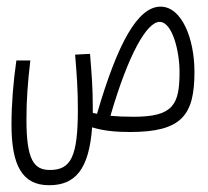

<svg xmlns="http://www.w3.org/2000/svg" viewBox="-20 -394 626 578"><path d="M371.1 3.4C527.8 3.4 565.4 -47.4 565.4 -177.7C565.4 -278.3 526.9 -374 463.4 -374C395 -374 334.5 -265.6 272 -51.3C267.6 -52.2 263.2 -53.2 259.3 -54.2C259.3 -60.1 259.3 -65.9 259.3 -71.8C259.3 -129.9 256.3 -166.5 251 -231.9L206.1 -229.5C211.4 -166 214.4 -124 214.4 -64.9C214.4 78.6 193.4 117.7 129.9 117.7C82.5 117.7 59.6 87.9 59.6 -33.7C59.6 -93.3 63.5 -145.5 71.3 -211.9H29.3C20 -147.9 14.6 -80.6 14.6 -19C14.6 105 47.4 163.6 127.9 163.6C205.6 163.6 248 117.2 257.3 -10.7C289.6 -0.5 327.1 3.4 371.1 3.4ZM312.5 -45.4C366.7 -231.9 422.4 -328.1 460.4 -328.1C499 -328.1 520.5 -239.3 520.5 -177.7C520.5 -79.6 502.4 -42.5 382.3 -42.5C355 -42.5 332 -43.5 312.5 -45.4Z"/></svg>

Font: Cascadia Mono PL ExtraLight
Style: Regular
Weight: 200
Monospace: yes
Designer: Aaron Bell
Foundry: Saja Typeworks
Version: Version 2404.023